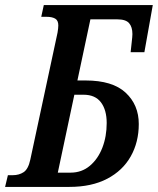

<svg xmlns="http://www.w3.org/2000/svg" viewBox="-56 -734 620 754"><path d="M-36 0 -25 -46H-6Q19 -46 37 -58Q55 -70 63 -107L170 -606Q173 -624 173 -634Q173 -654 160.5 -661Q148 -668 127 -668H106L116 -714H544L511 -529H457L461 -566Q464 -591 464 -600Q464 -628 451 -643Q438 -658 405 -658H299L248 -418H280Q386 -418 437.5 -370Q489 -322 489 -247Q489 -176 457.5 -120Q426 -64 365 -32Q304 0 216 0ZM272 -362H236L171 -56H221Q265 -56 297 -83Q329 -110 346 -154Q363 -198 363 -251Q363 -302 340.5 -332Q318 -362 272 -362Z"/></svg>

Font: Noto Serif ExtraCondensed SemiBold
Style: Italic
Weight: 600
Width: 2
Italic angle: -12°
Designer: Monotype Design Team
Foundry: Monotype Imaging Inc.
Version: Version 2.013